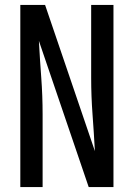

<svg xmlns="http://www.w3.org/2000/svg" viewBox="-20 -755 540 775"><path d="M62 0V-735H162L363 -145Q359 -219 353.5 -293Q348 -367 348 -441V-735H438V0H338L137 -590Q141 -516 146.5 -442Q152 -368 152 -294V0Z"/></svg>

Font: Iosevka Curly Medium
Style: Regular
Weight: 500
Monospace: yes
Designer: Belleve Invis
Foundry: Belleve Invis
Version: Version 22.1.2; ttfautohint (v1.8.4)